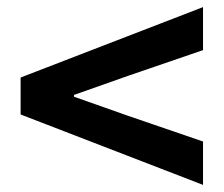

<svg xmlns="http://www.w3.org/2000/svg" viewBox="-20 -646 629 540"><path d="M551 -126V-248L341 -320L188 -374V-379L341 -433L551 -505V-626L38 -428V-324Z"/></svg>

Font: Source Han Sans SC Bold
Style: Regular
Weight: 700
Designer: Ryoko NISHIZUKA (kana & ideographs); Paul D. Hunt (Latin, Greek & Cyrillic); Wenlong ZHANG (bopomofo); Sandoll Communica
Foundry: Adobe Systems Incorporated
Version: Version 1.001;PS 1.001;hotconv 1.0.78;makeotf.lib2.5.61930